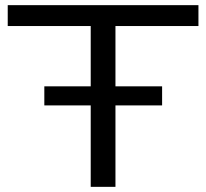

<svg xmlns="http://www.w3.org/2000/svg" viewBox="-20 -725 800 745"><path d="M332 0V-624H10V-705H750V-624H428V0ZM152 -316V-390H609V-316Z"/></svg>

Font: Nunito Sans 10pt Expanded
Style: Regular
Weight: 400
Width: 7
Designer: Vernon Adams
Foundry: Vernon Adams
Version: Version 3.101;gftools[0.9.27]